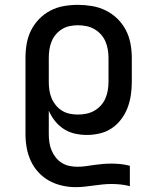

<svg xmlns="http://www.w3.org/2000/svg" viewBox="-20 -548 640 791"><path d="M291 223Q263 223 235 216.5Q207 210 182.5 196.5Q158 183 138.5 162Q119 141 107 115Q95 89 90 61Q85 33 85 5V-310Q85 -339 90 -368Q95 -397 108 -423Q121 -449 141.5 -470Q162 -491 188 -504.5Q214 -518 243 -523Q272 -528 301 -528Q330 -528 359.5 -523Q389 -518 415.5 -505Q442 -492 463.5 -471Q485 -450 498.5 -424Q512 -398 517.5 -368.5Q523 -339 523 -310V-210Q523 -183 519 -156Q515 -129 505.5 -104Q496 -79 479.5 -57Q463 -35 441 -20Q419 -5 392 1.5Q365 8 338 8Q313 8 288.5 2.5Q264 -3 243 -16.5Q222 -30 206.5 -49.5Q191 -69 181 -92V5Q181 22 183.5 39Q186 56 192.5 71.5Q199 87 209.5 100.5Q220 114 234.5 123Q249 132 265.5 135.5Q282 139 299 139Q317 139 334 136.5Q351 134 368.5 131.5Q386 129 403.5 127.5Q421 126 439 126Q458 126 477 128Q496 130 515 135V219Q496 214 477 212Q458 210 439 210Q420 210 401.5 212Q383 214 365 216.5Q347 219 328.5 221Q310 223 291 223ZM301 -76Q318 -76 335.5 -79.5Q353 -83 368 -91.5Q383 -100 395 -113Q407 -126 414 -142Q421 -158 424 -175.5Q427 -193 427 -210V-310Q427 -327 424 -344.5Q421 -362 414 -378Q407 -394 395 -407Q383 -420 368 -428.5Q353 -437 335.5 -440.5Q318 -444 301 -444Q284 -444 267 -440.5Q250 -437 235.5 -428Q221 -419 210 -406Q199 -393 192.5 -377Q186 -361 183.5 -344Q181 -327 181 -310V-210Q181 -193 183.5 -176Q186 -159 192.5 -143.5Q199 -128 210 -114.5Q221 -101 235.5 -92Q250 -83 267 -79.5Q284 -76 301 -76Z"/></svg>

Font: Iosevka Custom Medium Extended
Style: Regular
Weight: 500
Width: 7
Monospace: yes
Designer: Belleve Invis
Foundry: Belleve Invis
Version: Version 11.2.4; ttfautohint (v1.8.4)